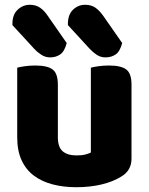

<svg xmlns="http://www.w3.org/2000/svg" viewBox="-20 -767 622 803"><path d="M52 -484Q63 -487 83.5 -490Q104 -493 128 -493Q178 -493 200 -476.5Q222 -460 222 -413V-193Q222 -152 242 -134.5Q262 -117 300 -117Q323 -117 337.5 -121Q352 -125 360 -129V-484Q371 -487 391.5 -490Q412 -493 436 -493Q486 -493 508 -476.5Q530 -460 530 -413V-104Q530 -54 488 -29Q453 -7 404.5 4.5Q356 16 299 16Q245 16 199.5 4Q154 -8 121 -33Q88 -58 70 -97.5Q52 -137 52 -193ZM32 -662V-668Q32 -706 54 -726.5Q76 -747 105 -747Q130 -747 148 -734.5Q166 -722 181 -699L259 -587Q250 -552 232 -539.5Q214 -527 190 -527Q170 -527 153.5 -537.5Q137 -548 123 -563ZM264 -662V-667Q264 -706 285.5 -726.5Q307 -747 336 -747Q362 -747 379.5 -734.5Q397 -722 413 -699L491 -587Q482 -552 464 -539.5Q446 -527 421 -527Q401 -527 385 -537.5Q369 -548 355 -563Z"/></svg>

Font: Baloo Tammudu 2 ExtraBold
Style: Regular
Weight: 800
Designer: Maithili Shingre, Omkar Shende and Ek Type
Foundry: Ek Type
Version: Version 1.640;hotconv 1.0.111;makeotfexe 2.5.65597; ttfautoh